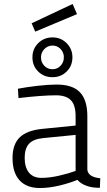

<svg xmlns="http://www.w3.org/2000/svg" viewBox="-20 -935 539 965"><path d="M43 -141Q43 -209 78.5 -244Q114 -279 190 -287L360 -304V-351Q360 -407 336 -431.5Q312 -456 262 -456Q192 -456 73 -442L70 -489Q111 -497 167 -503.5Q223 -510 265 -510Q345 -510 382 -471Q419 -432 419 -351V-82Q423 -45 484 -39L482 9Q439 9 413 -2Q387 -11 369 -31Q331 -15 279 -2.5Q227 10 180 10Q114 10 78.5 -28.5Q43 -67 43 -141ZM360 -76V-257L197 -241Q147 -236 125.5 -212Q104 -188 104 -142Q104 -94 125.5 -67.5Q147 -41 188 -41Q229 -41 277 -52Q325 -63 360 -76ZM143 -647Q143 -689 172 -718Q201 -747 244 -747Q286 -747 315 -718Q344 -689 344 -647Q344 -604 315 -575.5Q286 -547 244 -547Q201 -547 172 -575.5Q143 -604 143 -647ZM301 -647Q301 -671 284.5 -688.5Q268 -706 244 -706Q220 -706 203 -688.5Q186 -671 186 -647Q186 -622 202.5 -604.5Q219 -587 244 -587Q268 -587 284.5 -604.5Q301 -622 301 -647ZM139 -818 345 -915 367 -864 157 -776Z"/></svg>

Font: Cairo Light
Style: Regular
Weight: 300
Designer: Mohamed Gaber, Accademia di Belle Arti di Urbino and others
Foundry: Kief Type Foundry, Accademia di Belle Arti di Urbino and others
Version: Version 3.011